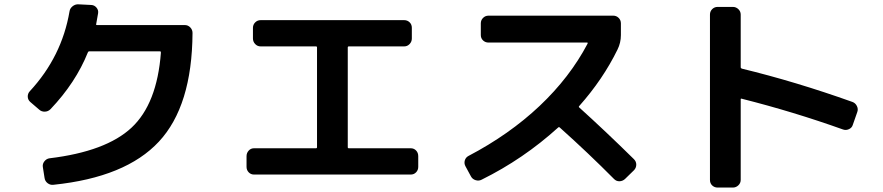

<svg xmlns="http://www.w3.org/2000/svg" viewBox="-20 -805 4040 878"><path d="M159.2 -303.7 118.2 -338.9Q107.4 -348.6 106.9 -362.8Q106.4 -377 116.2 -387.7Q262.7 -545.9 297.9 -752.9Q299.8 -766.6 312 -776.4Q324.2 -786.1 338.9 -785.2L398.4 -782.2Q412.1 -781.2 421.4 -770Q430.7 -758.8 428.7 -745.1Q427.7 -740.2 419.9 -695.3Q418 -690.4 423.8 -690.4H825.2Q839.8 -690.4 850.1 -679.7Q860.4 -668.9 860.4 -654.3Q858.4 -320.3 706.5 -157.2Q554.7 5.9 224.6 40Q210 42 197.8 32.7Q185.5 23.4 183.6 7.8L175.8 -42Q173.8 -55.7 183.1 -67.4Q192.4 -79.1 206.1 -81.1Q464.8 -112.3 581.5 -221.2Q698.2 -330.1 715.8 -564.5Q715.8 -570.3 711.9 -570.3H387.7Q383.8 -570.3 381.8 -565.4Q326.2 -426.8 210.9 -305.7Q200.2 -294.9 185.1 -294.4Q169.9 -293.9 159.2 -303.7Z M1141.6 -6.8Q1127 -6.8 1117.2 -17.1Q1107.4 -27.3 1107.4 -42V-90.8Q1107.4 -105.5 1117.2 -116.2Q1127 -127 1141.6 -127H1424.8Q1429.7 -127 1429.7 -131.8V-587.9Q1429.7 -592.8 1424.8 -592.8H1171.9Q1157.2 -592.8 1147 -603.5Q1136.7 -614.3 1136.7 -628.9V-677.7Q1136.7 -692.4 1147 -702.6Q1157.2 -712.9 1171.9 -712.9H1828.1Q1842.8 -712.9 1853 -703.1Q1863.3 -693.4 1863.3 -677.7V-628.9Q1863.3 -614.3 1853 -603.5Q1842.8 -592.8 1828.1 -592.8H1575.2Q1570.3 -592.8 1570.3 -587.9V-131.8Q1570.3 -127 1575.2 -127H1858.4Q1873 -127 1882.8 -116.7Q1892.6 -106.4 1892.6 -90.8V-42Q1892.6 -27.3 1882.8 -17.1Q1873 -6.8 1858.4 -6.8Z M2133.8 2 2108.4 -44.9Q2101.6 -57.6 2105.5 -71.3Q2109.4 -85 2122.1 -91.8Q2308.6 -189.5 2447.3 -320.3Q2585.9 -451.2 2667 -605.5Q2668.9 -610.4 2665 -610.4H2213.9Q2199.2 -610.4 2189 -620.1Q2178.7 -629.9 2178.7 -644.5V-698.2Q2178.7 -712.9 2189 -723.1Q2199.2 -733.4 2213.9 -733.4H2784.2Q2798.8 -733.4 2809.1 -723.1Q2819.3 -712.9 2819.3 -698.2V-644.5Q2819.3 -609.4 2803.7 -578.1Q2737.3 -442.4 2628.9 -320.3Q2625 -316.4 2628.9 -313.5Q2751 -203.1 2878.9 -77.1Q2889.6 -66.4 2889.6 -52.2Q2889.6 -38.1 2879.9 -27.3L2837.9 13.7Q2827.1 23.4 2813 23.9Q2798.8 24.4 2788.1 13.7Q2670.9 -104.5 2540 -221.7Q2536.1 -225.6 2532.2 -221.7Q2374 -78.1 2182.6 16.6Q2169.9 23.4 2155.3 19Q2140.6 14.6 2133.8 2Z M3261.7 52.7Q3247.1 52.7 3236.8 43Q3226.6 33.2 3226.6 17.6V-738.3Q3226.6 -752.9 3236.8 -763.2Q3247.1 -773.4 3261.7 -773.4H3331.1Q3345.7 -773.4 3356.4 -763.2Q3367.2 -752.9 3367.2 -738.3V-498Q3367.2 -493.2 3372.1 -491.2Q3618.2 -431.6 3877.9 -338.9Q3891.6 -334 3898.4 -320.3Q3905.3 -306.6 3900.4 -293L3879.9 -234.4Q3876 -220.7 3862.3 -214.4Q3848.6 -208 3835 -212.9Q3608.4 -293.9 3372.1 -353.5Q3367.2 -355.5 3367.2 -350.6V17.6Q3367.2 32.2 3356.4 42.5Q3345.7 52.7 3331.1 52.7Z"/></svg>

Font: Rounded-L Mgen+ 1mn bold
Style: Bold
Weight: 700
Designer: [Source Han Sans]
Ryoko NISHIZUKA  (kana & ideographs); Paul D. Hunt (Latin, Greek & Cyrillic); Wenlong ZHANG  (bopomofo
Version: Version 1.059.20150602